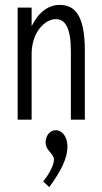

<svg xmlns="http://www.w3.org/2000/svg" viewBox="-20 -488 415 783"><path d="M52 0H109V-268C109 -355 162 -410 208 -410C245 -410 269 -376 269 -280V0H326V-282C326 -426 285 -468 223 -468C177 -468 136 -437 109 -381V-457H52ZM181 275C229 209 255 158 255 110C255 66 231 43 208 43C184 43 166 64 166 94C166 126 200 138 200 163C200 185 181 221 156 252Z"/></svg>

Font: Inconsolata Condensed Thin
Style: Regular
Weight: 100
Width: 3
Monospace: yes
Designer: Raph Levien, Cyreal, Brenton Simpson
Foundry: Raph Levien, Cyreal, Google
Version: Version 3.100